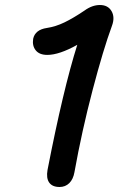

<svg xmlns="http://www.w3.org/2000/svg" viewBox="-20 -767 471 763"><path d="M275.9 -83Q271 -54.7 255.4 -39.3Q239.7 -23.9 216.8 -23.9Q188 -23.9 175.5 -41.5Q163.1 -59.1 168.9 -91.8Q231.4 -413.1 287.1 -588.9Q215.3 -548.8 168 -548.8Q136.7 -548.8 122.1 -566.9Q107.4 -585 111.8 -612.8Q119.6 -648.9 166 -655.8Q201.2 -661.1 236.1 -678Q271 -694.8 315.9 -725.1Q346.2 -747.1 377 -747.1Q409.2 -747.1 423.3 -722.7Q437.5 -698.2 424.8 -664.1Q390.6 -571.3 347.9 -408.7Q305.2 -246.1 275.9 -83Z"/></svg>

Font: Shantell Sans Bouncy
Style: Italic
Weight: 500
Italic angle: -11.31°
Designer: Stephen Nixon, Anya Danilova, Shantell Martin
Foundry: Arrow Type
Version: Version 1.006;[9816181b4]